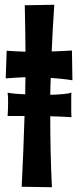

<svg xmlns="http://www.w3.org/2000/svg" viewBox="-20 -762 330 806"><path d="M280 -373C265 -368 231 -365 191 -364C191 -387 192 -411 193 -435C222 -433 253 -430 284 -425L282 -550C253 -548 225 -547 197 -546C200 -611 203 -676 208 -742L84 -740C85 -675 87 -610 87 -545C61 -546 34 -547 8 -549L4 -433C32 -435 60 -437 87 -438C86 -414 86 -390 86 -366C57 -367 31 -369 12 -373C14 -359 14 -345 14 -332C14 -311 13 -291 12 -275H67H83C80 -175 76 -76 71 22L198 24C193 -74 191 -173 191 -271V-274C224 -273 256 -272 280 -270C279 -279 279 -303 279 -327C279 -349 279 -370 280 -373Z"/></svg>

Font: Rum Raisin
Style: Regular
Weight: 400
Designer: Astigmatic (AOETI)
Foundry: Astigmatic (AOETI)
Version: Version 1.000